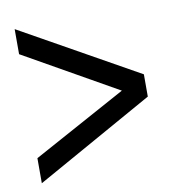

<svg xmlns="http://www.w3.org/2000/svg" viewBox="-63 -616 553 611"><g transform="rotate(-10 213.5 -311.0)"><path d="M24 -62V-143L326 -308L24 -479V-560L404 -347V-275Z"/></g></svg>

Font: Gamestation Display
Style: Regular
Weight: 400
Designer: Jonas Hecksher
Foundry: Jonas Hecksher, Playtypeª, e-types AS
Version: Version 1.003